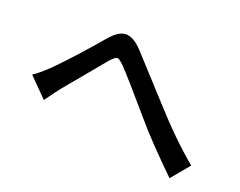

<svg xmlns="http://www.w3.org/2000/svg" viewBox="-98 -815 1196 957"><g transform="rotate(20 500.0 -336.0)"><path d="M52 -287Q82 -306 132 -354Q219 -441 339 -582Q383 -634 421 -636Q462 -638 511 -586L703 -376Q835 -229 952 -132L872 -36Q723 -181 644 -275Q509 -433 460 -484Q434 -510 423 -510Q411 -509 386 -481Q377 -471 299 -376Q237 -302 211 -270Q198 -254 150 -188Z"/></g></svg>

Font: Noto Sans S Chinese Medium
Style: Regular
Weight: 500
Designer: Ryoko NISHIZUKA  (kana & ideographs); Paul D. Hunt (Latin, Greek & Cyrillic); Wenlong ZHANG  (bopomofo); Sandoll Communi
Foundry: Adobe Systems Incorporated
Version: Version 1.000;PS 1;hotconv 1.0.78;makeotf.lib2.5.61930